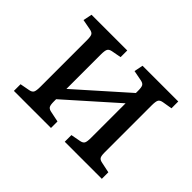

<svg xmlns="http://www.w3.org/2000/svg" viewBox="-108 -703 897 897"><g transform="rotate(45 340.5 -254.0)"><path d="M52 0V-44L100 -53Q116 -56 121 -65.5Q126 -75 126 -101V-410Q126 -434 121 -442.5Q116 -451 101 -454L48 -464L57 -508H293V-464L245 -455Q229 -452 224 -442.5Q219 -433 219 -407V-180L462 -396V-411Q462 -434 457 -442.5Q452 -451 437 -454L385 -464L394 -508H630V-463L582 -455Q565 -452 560 -442.5Q555 -433 555 -407V-96Q555 -74 560 -65.5Q565 -57 581 -54L633 -43V0H388V-44L436 -53Q452 -56 457 -65Q462 -74 462 -100V-328L219 -112V-97Q219 -74 224 -65.5Q229 -57 244 -54L297 -43V0Z"/></g></svg>

Font: Literata 18pt
Style: Regular
Weight: 400
Designer: Latin by Veronika Burian and Jose Scaglione. Greek by Irene Vlachou. Cyrillic by Vera Evstafieva.
Foundry: TypeTogether
Version: Version 3.103;gftools[0.9.29]